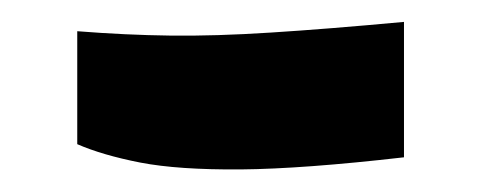

<svg xmlns="http://www.w3.org/2000/svg" viewBox="-20 -145 429 171"><path d="M339.8 -4.9Q250 5.4 194.3 5.9Q138.7 6.3 105 -0.2Q71.3 -6.8 48.8 -16.6V-117.2Q91.8 -113.8 131.8 -113.3Q171.9 -112.8 221.2 -116Q270.5 -119.1 339.8 -125.5Z"/></svg>

Font: Markazi Text
Style: Regular
Weight: 400
Designer: Borna Izadpanah (Arabic designer), Fiona Ross (Arabic design director) and Florian Runge (Latin designer)
Foundry: Borna Izadpanah and Florian Runge
Version: Version 1.000